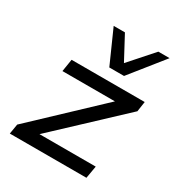

<svg xmlns="http://www.w3.org/2000/svg" viewBox="-178 -882 940 1005"><g transform="rotate(30 292.0 -380.0)"><path d="M28 0 38 -60 451 -450 448 -421H103L115 -496H557L548 -435L131 -44L135 -75H504L491 0ZM306 -560 217 -760H285L361 -618L487 -760H555L395 -560Z"/></g></svg>

Font: Nunito Sans 7pt SemiExpanded
Style: Italic
Weight: 400
Width: 6
Italic angle: -9°
Designer: Vernon Adams
Foundry: Vernon Adams
Version: Version 3.101;gftools[0.9.27]